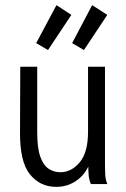

<svg xmlns="http://www.w3.org/2000/svg" viewBox="-20 -717 490 748"><path d="M199 11Q136 11 96.5 -38Q57 -87 58 -202L59 -457H125V-202Q125 -140 137 -106.5Q149 -73 169.5 -59.5Q190 -46 215 -46Q258 -46 290.5 -84.5Q323 -123 323 -205V-457H389V-71Q389 -53 390 -35.5Q391 -18 398 0H334Q327 -17 325.5 -34Q324 -51 324 -68Q306 -31 273 -10Q240 11 199 11ZM307 -522 261 -549 339 -697 398 -659ZM167 -522 121 -549 200 -697 258 -659Z"/></svg>

Font: Inconsolata SemiCondensed
Style: Regular
Weight: 400
Width: 4
Monospace: yes
Designer: Raph Levien, Cyreal, Brenton Simpson
Foundry: Raph Levien, Cyreal, Google
Version: Version 3.001; ttfautohint (v1.8.2.53-6de2)